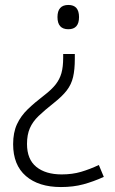

<svg xmlns="http://www.w3.org/2000/svg" viewBox="-20 -563 464 775"><path d="M299 -494Q299 -445 256 -445Q212 -445 212 -494Q212 -543 256 -543Q299 -543 299 -494ZM282 -325Q282 -282 275 -252Q268 -222 249.5 -198Q231 -174 198 -148Q160 -118 136 -95Q112 -72 100.5 -45.5Q89 -19 89 18Q89 80 126.5 110.5Q164 141 229 141Q272 141 307.5 130.5Q343 120 379 103L399 151Q357 170 316.5 181Q276 192 226 192Q136 192 84.5 147.5Q33 103 33 19Q33 -28 48.5 -61.5Q64 -95 92 -122Q120 -149 158 -178Q188 -201 204.5 -222Q221 -243 228 -268Q235 -293 235 -330V-345H282Z"/></svg>

Font: RS Noto Sans Light
Style: Regular
Weight: 300
Designer: Monotype Design Team
Foundry: Monotype Imaging Inc.
Version: Version 3.10